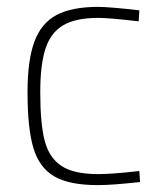

<svg xmlns="http://www.w3.org/2000/svg" viewBox="-20 -529 469 558"><path d="M60 -261Q60 -354 80 -408Q100 -462 144.5 -485.5Q189 -509 265 -509Q298 -509 385 -499L383 -467Q298 -477 265 -477Q201 -477 164.5 -456Q128 -435 112.5 -388.5Q97 -342 97 -261Q97 -169 110 -119.5Q123 -70 159 -46.5Q195 -23 265 -23Q306 -23 385 -32L387 0Q306 9 265 9Q181 9 137.5 -16.5Q94 -42 77 -99Q60 -156 60 -261Z"/></svg>

Font: Cairo ExtraLight
Style: Regular
Weight: 275
Designer: Mohamed Gaber, Accademia di Belle Arti di Urbino and others
Foundry: Kief Type Foundry, Accademia di Belle Arti di Urbino and others
Version: Version 3.011